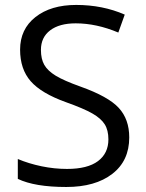

<svg xmlns="http://www.w3.org/2000/svg" viewBox="-20 -744 589 774"><path d="M501 -189.9Q501 -95.7 432.6 -43Q364.3 9.8 247.1 9.8Q120.1 9.8 51.8 -22.9V-103Q95.7 -84.5 147.5 -73.7Q199.2 -63 250 -63Q333 -63 375 -94.5Q417 -126 417 -182.1Q417 -219.2 402.1 -242.9Q387.2 -266.6 352.3 -286.6Q317.4 -306.6 246.1 -332Q146.5 -367.7 103.8 -416.5Q61 -465.3 61 -543.9Q61 -626.5 123 -675.3Q185.1 -724.1 287.1 -724.1Q393.6 -724.1 482.9 -685.1L457 -612.8Q368.7 -649.9 285.2 -649.9Q219.2 -649.9 182.1 -621.6Q145 -593.3 145 -543Q145 -505.9 158.7 -482.2Q172.4 -458.5 204.8 -438.7Q237.3 -418.9 304.2 -395Q416.5 -355 458.7 -309.1Q501 -263.2 501 -189.9Z"/></svg>

Font: Shl
Style: Regular
Weight: 400
Foundry: Saber Rastikerdar (saber.rastikerdar@gmail.com)
Version: Version 3.4.0